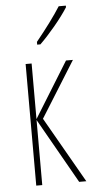

<svg xmlns="http://www.w3.org/2000/svg" viewBox="-54 -796 405 829"><g transform="rotate(-5 148.0 -381.5)"><path d="M274 -527 123 -285 286 0H255L95 -282V0H69V-527H95V-286L244 -527ZM264 -756Q241 -720 205.5 -677.5Q170 -635 140 -606H126V-618Q195 -703 233 -763H264Z"/></g></svg>

Font: Noto Sans Display Thin Cond
Style: Regular
Weight: 250
Width: 3
Designer: Monotype Design team
Foundry: Monotype Imaging Inc.
Version: Version 1.000